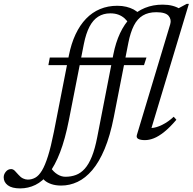

<svg xmlns="http://www.w3.org/2000/svg" viewBox="-202 -730 1018 1014"><path d="M53.5 -386 61 -426H571.5L558.5 -386ZM15 196 65 154Q79.5 177 100.5 190.2Q121.5 203.5 143.5 203.5Q173.5 203.5 199 194Q224.5 184.5 245.5 161.2Q266.5 138 283 97.2Q299.5 56.5 311.5 -5.5L396.5 -442Q409 -505.5 432 -554.5Q455 -603.5 488 -637.2Q521 -671 563.5 -688.2Q606 -705.5 657 -705.5Q671 -705.5 684.2 -704Q697.5 -702.5 709.8 -699.2Q722 -696 733.5 -690.8Q745 -685.5 755.5 -678L719 -674.5L784 -709.5H795.5L598 -54Q622.5 -55 654.2 -70.5Q686 -86 715.5 -113.5L729.5 -97.5Q694.5 -56.5 665 -33Q635.5 -9.5 610.8 0.2Q586 10 563.5 10Q540 10 528.2 3.5Q516.5 -3 521 -17.5L697 -602Q704.5 -627 688.5 -646.2Q672.5 -665.5 623 -665.5Q581.5 -665.5 552.5 -648.2Q523.5 -631 505.2 -595.2Q487 -559.5 476 -504.5L399 -111.5Q379.5 -12.5 350.5 56.8Q321.5 126 285.2 168.5Q249 211 207.5 230.5Q166 250 121.5 250Q91.5 250 69 242.2Q46.5 234.5 32.8 222Q19 209.5 15 196ZM162 -96.5Q142 5 115.2 74.5Q88.5 144 55.8 186Q23 228 -15 246.5Q-53 265 -95.5 265Q-139 265 -160.8 248.5Q-182.5 232 -182.5 206.5Q-182.5 190.5 -171.2 176.8Q-160 163 -143 163Q-133 163 -124 171.8Q-115 180.5 -104 193.5Q-93 206.5 -80.2 212.5Q-67.5 218.5 -55 218.5Q-34 218.5 -15.5 208.2Q3 198 19.5 170.8Q36 143.5 51.5 94.2Q67 45 82.5 -33L161.5 -436Q174 -499.5 197 -548.5Q220 -597.5 252.5 -631.2Q285 -665 326.5 -682.2Q368 -699.5 417.5 -699.5Q443.5 -699.5 465 -694.2Q486.5 -689 503.8 -679.8Q521 -670.5 532.5 -658L479.5 -603.5Q470 -620.5 456 -633Q442 -645.5 423.5 -652.5Q405 -659.5 380.5 -659.5Q344 -659.5 316.5 -642Q289 -624.5 270.5 -588.8Q252 -553 241 -498.5Z"/></svg>

Font: Newsreader 18pt
Style: Italic
Weight: 400
Italic angle: -17°
Version: Version 1.003